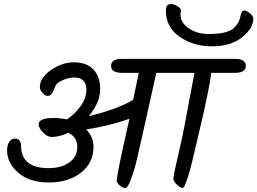

<svg xmlns="http://www.w3.org/2000/svg" viewBox="-20 -936 1272 949"><path d="M583 -645H1141Q1195 -645 1195 -610.5Q1195 -576 1141 -576H1024Q1016 -501 962 -274Q955 -244 950.5 -224.5Q946 -205 939.5 -178Q933 -151 928.5 -132Q924 -113 918 -92Q912 -71 907.5 -57Q903 -43 898 -31Q890 -7 882 -7Q872 -7 854.5 -23.5Q837 -40 837 -52Q837 -64 845.5 -102.5Q854 -141 868.5 -203.5Q883 -266 890.5 -307Q898 -348 908 -400Q928 -508 941 -576H752Q750 -563 721 -434Q692 -305 683 -264Q652 -124 643 -96Q634 -68 626 -47Q612 -7 599 -7Q586 -7 571.5 -19.5Q557 -32 557 -43Q557 -72 615 -328L620 -349Q521 -314 406 -296Q442 -260 442 -210Q442 -131 380 -82.5Q318 -34 222.5 -34Q127 -34 71 -81.5Q15 -129 15 -193Q15 -219 26 -235Q37 -251 53 -251Q69 -251 76.5 -240.5Q84 -230 84 -217Q84 -105 220 -105Q284 -105 323 -133.5Q362 -162 362 -210Q362 -258 318 -280Q274 -259 235 -259Q214 -259 192.5 -281.5Q171 -304 171 -321Q171 -353 246 -353Q274 -353 311 -346Q354 -375 380.5 -414Q407 -453 407 -493Q407 -553 345 -553Q320 -553 290.5 -540Q261 -527 254 -511Q251 -504 246 -491.5Q241 -479 234 -470.5Q227 -462 215 -462Q203 -462 190 -477Q177 -492 177 -506Q177 -551 231.5 -589.5Q286 -628 346.5 -628Q407 -628 441 -593.5Q475 -559 475 -494.5Q475 -430 419 -362Q554 -394 638 -442Q654 -522 666 -576H583Q529 -576 529 -610.5Q529 -645 583 -645ZM875 -884 872 -865Q872 -824 913 -796Q954 -768 1009 -768Q1064 -768 1093.5 -776.5Q1123 -785 1136.5 -798Q1150 -811 1158 -826Q1166 -841 1168 -854Q1173 -884 1186 -884Q1199 -884 1215.5 -870Q1232 -856 1232 -844Q1232 -796 1176 -751.5Q1120 -707 1028 -707Q936 -707 868 -754Q800 -801 800 -883Q800 -916 824 -916Q840 -916 857.5 -905Q875 -894 875 -884Z"/></svg>

Font: Kalam
Style: Regular
Weight: 400
Designer: Lipi Raval (Devanagari and Latin), Jonny Pinhorn (Latin)
Foundry: Indian Type Foundry
Version: Version 2.001;PS 1.0;hotconv 1.0.79;makeotf.lib2.5.61930; tt